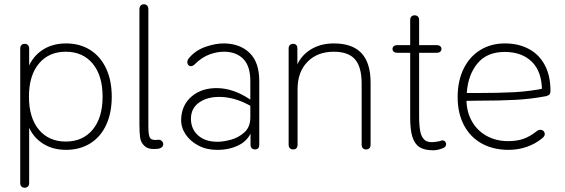

<svg xmlns="http://www.w3.org/2000/svg" viewBox="-20 -696 2654 902"><path d="M75 164V-468Q75 -478 80.5 -484Q86 -490 96 -490Q106 -490 111.5 -484Q117 -478 117 -468V-358H106Q123 -420 172 -456Q221 -492 290 -492Q355 -492 403.5 -461.5Q452 -431 478.5 -374.5Q505 -318 505 -242Q505 -166 479 -109.5Q453 -53 404 -22.5Q355 8 290 8Q221 8 172 -28Q123 -64 106 -126H117V164Q117 174 111.5 180Q106 186 96 186Q86 186 80.5 180Q75 174 75 164ZM462 -242Q462 -341 415.5 -397Q369 -453 289 -453Q209 -453 162.5 -397Q116 -341 116 -242Q116 -143 162.5 -87Q209 -31 289 -31Q369 -31 415.5 -87Q462 -143 462 -242Z M723 3Q680 8 661 -8.5Q642 -25 638.5 -48Q635 -71 635 -113V-652Q635 -663 640.5 -669.5Q646 -676 656 -676Q666 -676 671.5 -669.5Q677 -663 677 -652V-115V-101Q677 -63 684 -49.5Q691 -36 720 -39Q731 -41 738.5 -35Q746 -29 747 -19Q747 -10 740.5 -4.5Q734 1 723 3Z M831 -135Q833 -203 881 -243.5Q929 -284 1004 -282Q1079 -280 1156 -228L1168 -220L1160 -197L1145 -205Q1082 -238 1019.5 -240.5Q957 -243 917 -215.5Q877 -188 877 -138Q877 -90 910.5 -60Q944 -30 1001 -30Q1029 -30 1064.5 -39.5Q1100 -49 1128 -74Q1156 -99 1156 -144V-315Q1156 -384 1124.5 -417.5Q1093 -451 1038 -453Q1002 -454 965 -440.5Q928 -427 896 -395Q884 -383 873.5 -385.5Q863 -388 860.5 -399.5Q858 -411 867 -422Q897 -459 945.5 -476Q994 -493 1036 -492Q1110 -490 1154 -446Q1198 -402 1198 -315V-16Q1198 -5 1193 0.5Q1188 6 1178 6Q1168 6 1162.5 0Q1157 -6 1157 -16V-97H1168Q1153 -41 1105.5 -16Q1058 9 998 8Q950 8 911.5 -12.5Q873 -33 851.5 -65.5Q830 -98 831 -135Z M1336 -16V-468Q1336 -478 1341.5 -484Q1347 -490 1357 -490Q1367 -490 1372 -484.5Q1377 -479 1377 -468V-366H1366Q1385 -427 1433.5 -459.5Q1482 -492 1548 -492Q1635 -492 1678 -446.5Q1721 -401 1721 -308V-16Q1721 -6 1715.5 0Q1710 6 1700 6Q1690 6 1684.5 0Q1679 -6 1679 -16V-304Q1679 -381 1648 -417Q1617 -453 1548 -453Q1471 -453 1424.5 -405.5Q1378 -358 1378 -278V-16Q1378 -5 1372.5 0.5Q1367 6 1357 6Q1347 6 1341.5 0Q1336 -6 1336 -16Z M1907 -143V-448H1846Q1836 -448 1830 -453Q1824 -458 1824 -466Q1824 -474 1830 -479Q1836 -484 1846 -484H1907V-602Q1907 -612 1912.5 -618Q1918 -624 1928 -624Q1938 -624 1943.5 -618Q1949 -612 1949 -602V-484H2032Q2042 -484 2048 -479Q2054 -474 2054 -466Q2054 -458 2048 -453Q2042 -448 2032 -448H1949V-152Q1949 -105 1954.5 -78Q1960 -51 1975.5 -38Q1991 -25 2022 -29Q2032 -31 2042 -32Q2049 -34 2055 -36Q2061 -38 2067 -34.5Q2073 -31 2075 -24Q2077 -18 2074.5 -11.5Q2072 -5 2065 -2Q2053 4 2040 7Q2027 10 2015 10Q1975 10 1952 -4Q1929 -18 1918 -51Q1907 -84 1907 -143Z M2130 -240Q2130 -315 2157.5 -372Q2185 -429 2235.5 -460.5Q2286 -492 2352 -492Q2415 -492 2463.5 -466.5Q2512 -441 2539 -391Q2566 -341 2566 -270Q2566 -262 2564 -257Q2562 -252 2558 -249.5Q2554 -247 2548 -245L2544 -244Q2476 -231 2402.5 -227Q2329 -223 2225 -223Q2191 -223 2156 -222L2157 -259H2218Q2326 -259 2398 -263Q2470 -267 2543 -282L2526 -270Q2526 -359 2479 -405.5Q2432 -452 2351 -452Q2268 -452 2223.5 -398.5Q2179 -345 2173 -261L2172 -246Q2168 -184 2192 -135.5Q2216 -87 2262 -60Q2308 -33 2367 -33Q2408 -33 2438.5 -43.5Q2469 -54 2502 -80Q2514 -89 2525.5 -85Q2537 -81 2539 -69.5Q2541 -58 2529 -48Q2497 -21 2456 -6.5Q2415 8 2369 8Q2297 8 2243 -22Q2189 -52 2159.5 -108Q2130 -164 2130 -240Z"/></svg>

Font: SN Pro Thin
Style: Regular
Weight: 200
Designer: Tobias Whetton
Foundry: Supernotes
Version: Version 1.003;Glyphs 3.3 (3324)